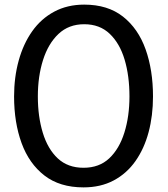

<svg xmlns="http://www.w3.org/2000/svg" viewBox="-20 -800 726 832"><path d="M342 12Q239 12 172.5 -39.5Q106 -91 73.5 -180Q41 -269 41 -382Q41 -465 61 -537.5Q81 -610 119.5 -664.5Q158 -719 215 -749.5Q272 -780 345 -780Q447 -780 513 -728Q579 -676 611 -586Q643 -496 643 -382Q643 -299 624 -227.5Q605 -156 567 -102Q529 -48 472.5 -18Q416 12 342 12ZM342 -73Q410 -73 453.5 -114Q497 -155 519 -225.5Q541 -296 541 -382Q541 -471 520 -541.5Q499 -612 455.5 -653.5Q412 -695 345 -695Q278 -695 233.5 -653Q189 -611 166.5 -540Q144 -469 144 -382Q144 -295 165.5 -224.5Q187 -154 230.5 -113.5Q274 -73 342 -73Z"/></svg>

Font: Yaldevi Medium
Style: Regular
Weight: 500
Designer: Sol Matas, Rajitha Manaperi, Kosala Senevirathne
Foundry: Mooniak
Version: Version 1.100